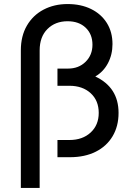

<svg xmlns="http://www.w3.org/2000/svg" viewBox="-20 -777 656 949"><path d="M83 152H176V-528Q176 -595 214.5 -633.5Q253 -672 314 -672Q370 -672 403.5 -640Q437 -608 437 -556Q437 -505 403 -471.5Q369 -438 316 -438H264V-353H323Q388 -353 428 -316.5Q468 -280 468 -219Q468 -159 428 -122Q388 -85 323 -85H264V0H326Q399 0 453 -27Q507 -54 536.5 -103.5Q566 -153 566 -219Q566 -345 451 -399Q491 -422 513.5 -464.5Q536 -507 536 -559Q536 -619 508 -663.5Q480 -708 430 -732.5Q380 -757 314 -757Q248 -757 195.5 -729.5Q143 -702 113 -650.5Q83 -599 83 -528Z"/></svg>

Font: Plus Jakarta Sans Medium
Style: Regular
Weight: 500
Designer: Gumpita Rahayu
Foundry: Tokotype
Version: Version 2.004; ttfautohint (v1.8.3)